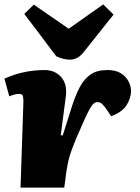

<svg xmlns="http://www.w3.org/2000/svg" viewBox="-27 -849 632 869"><path d="M79 -391Q79 -401 77 -412.5Q75 -424 59 -424Q49 -424 38 -421Q27 -418 15 -413L-7 -493Q31 -510 65 -518.5Q99 -527 127.5 -529.5Q156 -532 174 -532Q222 -532 250 -500Q278 -468 271 -413L248 -237L257 -236L299 -369Q315 -419 334.5 -455.5Q354 -492 383 -512Q412 -532 459 -532Q497 -532 520 -517.5Q543 -503 554.5 -481Q566 -459 566 -437Q566 -406 546.5 -374Q527 -342 476 -323L456 -353Q444 -371 434.5 -379Q425 -387 413 -387Q406 -387 398 -381Q390 -375 380 -357.5Q370 -340 355.5 -308Q341 -276 318 -223Q307 -196 299 -174.5Q291 -153 286 -134.5Q281 -116 278 -99Q275 -82 272 -63L264 0H66ZM83 -786 126 -828 284 -719 440 -829 487 -783 354 -616Q340 -597 323.5 -588Q307 -579 290 -579Q274 -579 258.5 -583Q243 -587 228 -594Z"/></svg>

Font: Literata 18pt Black
Style: Italic
Weight: 900
Italic angle: -2°
Designer: Latin by Veronika Burian and Jose Scaglione. Greek by Irene Vlachou. Cyrillic by Vera Evstafieva
Foundry: TypeTogether
Version: Version 3.103;gftools[0.9.29]